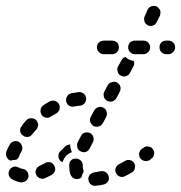

<svg xmlns="http://www.w3.org/2000/svg" viewBox="-27 -586 602 638"><path d="M332 17Q334 13 335 8Q335 4 334 0Q332 -9 324 -14Q316 -19 307 -17Q297 -15 286 -13Q282 -13 278 -10Q274 -8 271 -5Q269 -1 267 3Q266 7 267 12Q268 21 275 27Q283 33 292 31Q305 30 318 27Q322 26 326 23Q329 20 332 17ZM68 0Q68 -4 67 -8Q66 -13 63 -16Q60 -20 57 -22Q53 -24 48 -25Q40 -26 36 -29Q32 -31 28 -32Q23 -33 19 -32Q15 -31 11 -28Q7 -26 5 -22Q0 -14 2 -5Q4 4 12 9Q25 17 42 20Q51 21 59 15Q66 10 68 0ZM219 7Q215 5 212 2Q209 -2 207 -6Q203 -19 203 -37Q203 -41 204 -45Q206 -50 209 -53Q212 -56 216 -58Q221 -59 225 -59Q234 -59 241 -53Q248 -46 248 -37Q248 -27 250 -21Q250 -19 251 -18Q251 -16 251 -15Q247 -9 245 -2Q245 0 245 2Q243 4 240 6Q238 7 236 8Q232 9 227 9Q223 9 219 7ZM153 -36Q151 -40 147 -43Q144 -46 140 -47Q135 -48 131 -47Q126 -47 123 -44Q113 -39 105 -35Q96 -31 93 -23Q89 -14 93 -6Q97 3 105 6Q114 10 123 6Q134 1 145 -5Q153 -10 156 -19Q158 -28 153 -36ZM421 -27Q422 -31 422 -35Q421 -40 419 -44Q414 -52 405 -54Q396 -56 388 -51Q378 -46 368 -40Q364 -38 362 -35Q359 -32 357 -27Q356 -23 356 -19Q357 -14 359 -10Q363 -2 372 1Q381 4 389 -1Q400 -6 411 -13Q415 -15 418 -19Q420 -22 421 -27ZM174 -84Q182 -91 189 -99Q193 -103 197 -104Q202 -106 206 -106Q206 -97 209 -88Q210 -84 212 -80Q210 -79 208 -79Q200 -75 193 -69Q187 -62 183 -53Q182 -50 181 -47Q179 -48 177 -49Q175 -50 173 -52Q167 -59 167 -68Q167 -78 174 -84ZM485 -73Q486 -78 485 -82Q484 -87 481 -90Q476 -98 467 -99Q457 -101 450 -95Q448 -94 444 -91Q440 -88 438 -84Q436 -80 435 -76Q435 -71 436 -67Q437 -63 440 -59Q446 -52 455 -51Q464 -50 472 -55Q475 -58 476 -59Q480 -61 482 -65Q484 -69 485 -73ZM-5 -65Q-7 -69 -7 -73Q-7 -78 -6 -82Q-2 -93 5 -105Q9 -113 18 -116Q27 -119 35 -115Q43 -110 46 -101Q49 -93 45 -84Q39 -74 36 -66Q35 -62 33 -60Q30 -57 27 -55Q21 -55 14 -54Q11 -53 9 -52Q8 -52 8 -52Q8 -53 7 -53Q3 -54 0 -57Q-3 -60 -5 -65ZM230 -96Q231 -91 234 -88Q237 -85 241 -83Q245 -81 250 -80Q254 -80 258 -81Q263 -83 266 -86Q269 -89 271 -93L282 -114Q286 -122 283 -131Q280 -140 272 -144Q268 -146 263 -146Q259 -147 255 -145Q250 -144 247 -141Q244 -138 242 -134L231 -113Q229 -109 229 -104Q229 -100 230 -96ZM49 -136Q56 -130 65 -131Q75 -132 80 -140Q87 -148 94 -156Q97 -159 98 -163Q100 -168 100 -172Q99 -177 97 -181Q96 -185 92 -188Q85 -194 76 -193Q67 -193 60 -186Q52 -177 45 -167Q39 -160 40 -151Q41 -141 49 -136ZM284 -167Q288 -165 293 -165Q297 -164 301 -166Q306 -167 309 -170Q312 -173 315 -177L326 -198Q330 -206 327 -215Q325 -224 317 -228Q313 -230 308 -231Q304 -231 299 -230Q295 -228 292 -226Q288 -223 286 -219L275 -198Q270 -190 273 -181Q276 -172 284 -167ZM108 -221Q107 -217 108 -213Q109 -208 111 -205Q116 -197 125 -195Q135 -193 142 -199Q151 -204 160 -209Q168 -214 171 -223Q173 -232 169 -240Q164 -248 155 -251Q146 -253 138 -249Q127 -243 117 -236Q113 -233 111 -230Q108 -226 108 -221ZM193 -249Q195 -240 202 -235Q210 -230 219 -232Q229 -234 240 -235Q249 -236 255 -244Q260 -251 259 -260Q258 -270 251 -275Q243 -281 234 -280Q222 -278 210 -276Q201 -274 196 -266Q191 -258 193 -249ZM318 -265Q319 -260 322 -257Q325 -253 329 -251Q337 -247 346 -249Q355 -252 360 -260L371 -281Q375 -289 373 -298Q370 -307 362 -312Q354 -316 345 -313Q336 -311 331 -303L320 -282Q318 -278 317 -273Q317 -269 318 -265ZM374 -335Q383 -330 392 -333Q401 -336 405 -344L416 -365Q419 -369 419 -374Q419 -379 417 -384Q411 -384 405 -387Q396 -390 390 -397Q386 -395 382 -393Q379 -390 377 -386L365 -365Q361 -357 364 -348Q366 -339 374 -335ZM368 -429Q368 -438 362 -445Q355 -451 346 -451H318Q308 -451 302 -445Q295 -438 295 -429Q295 -419 302 -413Q308 -406 318 -406H346Q355 -406 362 -413Q368 -419 368 -429ZM472 -429Q472 -438 465 -445Q459 -451 449 -451H421Q412 -451 405 -445Q399 -438 399 -429Q399 -419 405 -413Q412 -406 421 -406H449Q459 -406 465 -413Q472 -419 472 -429ZM555 -429Q555 -438 548 -445Q542 -451 533 -451H525Q516 -451 509 -445Q503 -438 503 -429Q503 -419 509 -413Q516 -406 525 -406H533Q542 -406 548 -413Q555 -419 555 -429ZM464 -502Q472 -498 481 -501Q490 -504 494 -513Q500 -525 505 -535Q506 -539 506 -543Q507 -548 505 -552Q503 -556 500 -559Q497 -563 493 -565Q485 -568 476 -565Q467 -562 463 -553Q459 -544 454 -532Q450 -524 453 -515Q456 -506 464 -502Z"/></svg>

Font: FRB American Cursive Guidelines Arrows Dashed Extrabold
Style: Bold Italic
Weight: 800
Italic angle: -25°
Version: Version 2.0;Modular Font Editor K font №1